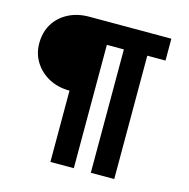

<svg xmlns="http://www.w3.org/2000/svg" viewBox="-119 -845 1055 1069"><g transform="rotate(15 408.5 -310.5)"><path d="M265 108V-303Q198 -303 146 -331Q94 -359 64 -407Q34 -455 34 -514Q34 -578 63 -626Q92 -674 144.5 -701.5Q197 -729 265 -729H738V-603H633V108H498V-603H400V108Z"/></g></svg>

Font: Aleo Black
Style: Regular
Weight: 900
Designer: Alessio Laiso
Foundry: Alessio Laiso
Version: Version 2.001;gftools[0.9.29]